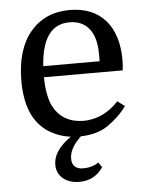

<svg xmlns="http://www.w3.org/2000/svg" viewBox="-54 -594 652 848"><g transform="rotate(-5 272.0 -170.0)"><path d="M497 -264C500 -291 500 -298 500 -311C500 -460 423 -550 287 -550C213 -550 155 -524 112 -473C69 -422 47 -349 47 -256C47 -199 56 -147 76 -106C95 -68 122 -39 157 -20C183 -5 212 4 243 8C190 45 164 84 164 125C164 176 204 210 264 210C309 210 346 190 369 154L354 132C338 145 310 152 286 152C254 152 236 136 236 105C236 78 249 51 274 24C278 19 283 15 288 10C337 9 377 -3 408 -24C441 -47 470 -74 493 -106L461 -130C420 -85 368 -57 305 -57C248 -57 195 -82 168 -143C155 -175 148 -215 148 -264ZM281 -496C357 -496 399 -442 399 -346V-313H149C157 -435 201 -496 281 -496Z"/></g></svg>

Font: Domine
Style: Regular
Weight: 400
Designer: Pablo Impallari, Rodrigo Fuenzalida, Brenda Gallo
Foundry: Pablo Impallari, Rodrigo Fuenzalida, Brenda Gallo
Version: Version 2.000